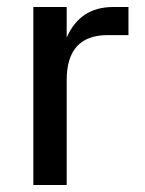

<svg xmlns="http://www.w3.org/2000/svg" viewBox="-20 -527 412 547"><path d="M170 0H75V-507H170V-420Q208 -507 302 -507H346V-427H287Q170 -427 170 -299Z"/></svg>

Font: 42dot Sans Medium
Style: Regular
Weight: 500
Designer: 42dot
Version: Version 1.000